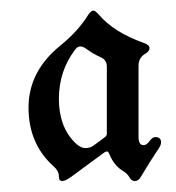

<svg xmlns="http://www.w3.org/2000/svg" viewBox="-20 -738 328 358"><path d="M92.8 -653.3Q126 -680.2 144.5 -710.4Q149.9 -718.3 153.8 -718.3Q157.7 -718.3 164.1 -710.9Q192.4 -677.7 247.6 -658.2Q258.8 -654.3 258.8 -648.4Q258.8 -642.6 251.5 -638.2Q238.3 -630.9 238.3 -615.2V-482.9Q238.3 -467.3 247.6 -467.3Q253.4 -467.3 258.8 -474.9Q264.2 -482.4 269.5 -482.4Q280.3 -482.4 280.3 -472.7Q280.3 -467.8 276.4 -461.9Q257.8 -434.1 243.2 -409.2Q238.3 -400.4 231.7 -400.4Q225.1 -400.4 221.4 -407.2Q217.8 -414.1 209 -419.4Q192.4 -429.7 184.1 -450.2Q182.1 -455.6 179.4 -455.6Q176.8 -455.6 172.9 -452.6L113.3 -408.7Q102.1 -400.4 95.9 -400.4Q89.8 -400.4 89.8 -409.2Q89.8 -419.4 79.1 -428.7Q33.2 -470.2 33.2 -537.6Q33.2 -605 92.8 -653.3ZM119.6 -472.2Q129.9 -461.9 139.2 -461.9Q148.4 -461.9 154.8 -466.8L175.8 -482.4Q179.2 -484.9 179.2 -488.8V-613.8Q179.2 -625.5 169.4 -630.4Q153.3 -637.7 140.1 -647.5Q134.8 -651.4 129.6 -651.4Q124.5 -651.4 120.1 -645.5Q89.8 -605.5 89.8 -553.7Q89.8 -502 119.6 -472.2Z"/></svg>

Font: UnifrakturMaguntia
Style: Book
Weight: 400
Designer: j. 'mach' wust, Gerrit Ansmann, Georg Duffner, based on a font by Peter Wiegel, original typeface by Carl Albert Fahrenw
Version: Version 2017-03-19